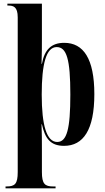

<svg xmlns="http://www.w3.org/2000/svg" viewBox="-20 -780 569 1040"><path d="M10 240H281V230H268C223 230 207 216 207 152V36C207 -11 207 -65 205 -107H207C224 -29 254 10 327 10C431 10 491 -76 491 -270C491 -462 432 -548 328 -548C258 -548 221 -511 207 -434H205C207 -488 207 -529 207 -573V-760H20V-750H24C53 -750 76 -743 76 -686V152C76 216 61 230 15 230H10ZM290 -11C233 -11 206 -100 206 -268C206 -433 230 -525 287 -525C341 -525 361 -459 361 -268C361 -80 342 -11 290 -11Z"/></svg>

Font: Noto Serif Display ExtraCondensed
Style: Bold
Weight: 700
Width: 2
Designer: Monotype Design Team
Foundry: Monotype Imaging Inc.
Version: Version 2.009